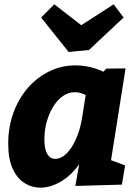

<svg xmlns="http://www.w3.org/2000/svg" viewBox="-20 -853 634 887"><path d="M167 14Q127 14 93 -7.5Q59 -29 38.5 -73.5Q18 -118 18 -190Q18 -265 41.5 -330.5Q65 -396 107.5 -445.5Q150 -495 207 -523Q264 -551 329 -551Q375 -551 422 -536Q469 -521 515 -487L441 -503L471 -536L560 -537L480 -31L422 -139L558 -89L543 0L328 6L357 -157L406 -248Q392 -164 353.5 -105.5Q315 -47 265 -16.5Q215 14 167 14ZM236 -119Q254 -119 273 -132Q292 -145 308.5 -169.5Q325 -194 338.5 -229Q352 -264 359 -308L381 -445L408 -392Q386 -410 366 -418.5Q346 -427 326 -427Q295 -427 269.5 -408.5Q244 -390 225 -359Q206 -328 195.5 -289Q185 -250 185 -209Q185 -164 198.5 -141.5Q212 -119 236 -119ZM505 -833 551 -772 391 -622 297 -613 170 -772 231 -833 409 -695 294 -697Z"/></svg>

Font: Bitter Thin ExtraBold
Style: Italic
Weight: 800
Italic angle: -9°
Version: Version 2.002